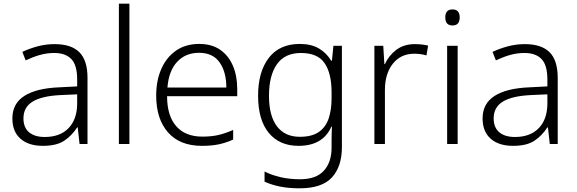

<svg xmlns="http://www.w3.org/2000/svg" viewBox="-20 -780 3123 1040"><path d="M276 -541Q366 -541 410 -497Q454 -453 454 -358V0H411L401 -90H398Q369 -45 327.5 -17.5Q286 10 212 10Q135 10 91 -28.5Q47 -67 47 -139Q47 -219 112 -260.5Q177 -302 301 -307L398 -312V-349Q398 -427 366.5 -460Q335 -493 274 -493Q233 -493 195 -482Q157 -471 119 -453L101 -499Q139 -517 183.5 -529Q228 -541 276 -541ZM308 -265Q206 -260 156.5 -229.5Q107 -199 107 -139Q107 -89 137.5 -63.5Q168 -38 222 -38Q305 -38 351 -85.5Q397 -133 398 -217V-269Z M681 0H624V-760H681Z M1059 -542Q1127 -542 1172.5 -510.5Q1218 -479 1241.5 -424Q1265 -369 1265 -298V-259H885Q885 -153 934.5 -96.5Q984 -40 1076 -40Q1125 -40 1162 -48.5Q1199 -57 1243 -76V-24Q1203 -6 1164 2Q1125 10 1074 10Q954 10 890 -63Q826 -136 826 -262Q826 -343 853.5 -406Q881 -469 933 -505.5Q985 -542 1059 -542ZM1058 -494Q985 -494 939.5 -445Q894 -396 887 -306H1206Q1206 -390 1169.5 -442Q1133 -494 1058 -494Z M1604 -542Q1666 -542 1707.5 -517.5Q1749 -493 1774 -451H1778L1786 -532H1832V17Q1832 122 1778 181Q1724 240 1603 240Q1543 240 1496.5 230.5Q1450 221 1413 204V149Q1450 168 1499 179.5Q1548 191 1605 191Q1692 191 1734 145Q1776 99 1776 20V-11Q1776 -32 1776.5 -53.5Q1777 -75 1778 -94H1775Q1729 10 1597 10Q1494 10 1436 -60Q1378 -130 1378 -262Q1378 -391 1436 -466.5Q1494 -542 1604 -542ZM1610 -493Q1523 -493 1480 -432Q1437 -371 1437 -261Q1437 -153 1480 -96Q1523 -39 1604 -39Q1670 -39 1707.5 -65.5Q1745 -92 1760.5 -139Q1776 -186 1776 -246V-281Q1776 -382 1738.5 -437.5Q1701 -493 1610 -493Z M2227 -541Q2266 -541 2299 -533L2290 -480Q2258 -489 2224 -489Q2151 -489 2108 -435Q2065 -381 2065 -292V0H2008V-532H2056L2062 -433H2065Q2085 -478 2126 -509.5Q2167 -541 2227 -541Z M2431 -729Q2470 -729 2470 -686Q2470 -642 2431 -642Q2392 -642 2392 -686Q2392 -729 2431 -729ZM2459 -532V0H2402V-532Z M2823 -541Q2913 -541 2957 -497Q3001 -453 3001 -358V0H2958L2948 -90H2945Q2916 -45 2874.5 -17.5Q2833 10 2759 10Q2682 10 2638 -28.5Q2594 -67 2594 -139Q2594 -219 2659 -260.5Q2724 -302 2848 -307L2945 -312V-349Q2945 -427 2913.5 -460Q2882 -493 2821 -493Q2780 -493 2742 -482Q2704 -471 2666 -453L2648 -499Q2686 -517 2730.5 -529Q2775 -541 2823 -541ZM2855 -265Q2753 -260 2703.5 -229.5Q2654 -199 2654 -139Q2654 -89 2684.5 -63.5Q2715 -38 2769 -38Q2852 -38 2898 -85.5Q2944 -133 2945 -217V-269Z"/></svg>

Font: Noto Sans Lao Looped Light
Style: Regular
Weight: 300
Designer: Mark Frömberg, Ben Mitchell
Foundry: The Fontpad Ltd
Version: Version 1.002; ttfautohint (v1.8.4.7-5d5b)